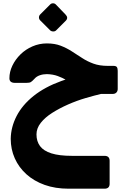

<svg xmlns="http://www.w3.org/2000/svg" viewBox="-20 -769 767 1163"><path d="M396 374Q315 374 250.5 351Q186 328 140 286.5Q94 245 69.5 190Q45 135 45 72Q46 1 80.5 -66Q115 -133 183 -187.5Q251 -242 352 -278.5Q453 -315 587 -326L600 -202Q553 -191 498.5 -175Q444 -159 392 -136Q340 -113 296.5 -85.5Q253 -58 227 -25Q201 8 201 45Q201 87 222.5 116Q244 145 291.5 160Q339 175 416 175H613Q644 175 644 205V344Q644 374 613 374ZM577 -200V-224Q530 -224 495.5 -233.5Q461 -243 434 -256.5Q407 -270 382.5 -284Q358 -298 329.5 -308.5Q301 -319 264 -320Q241 -320 221 -313Q201 -306 189 -292Q175 -277 167 -272Q159 -267 139 -267H71Q37 -267 37 -295Q37 -334 55 -371.5Q73 -409 104 -439.5Q135 -470 176.5 -488Q218 -506 264 -506Q312 -506 348 -492Q384 -478 415 -458Q446 -438 477.5 -417.5Q509 -397 546 -383.5Q583 -370 633 -370H667Q683 -370 688 -362.5Q693 -355 693 -340V-230Q693 -217 685 -208.5Q677 -200 662 -200ZM320 -585Q313 -578 301.5 -578.5Q290 -579 283 -586L224 -645Q216 -653 216 -663.5Q216 -674 224 -682L283 -741Q290 -749 301 -749Q312 -749 319 -741L376 -682Q396 -662 379 -644Z"/></svg>

Font: Rubik ExtraBold
Style: Italic
Weight: 800
Italic angle: -12°
Designer: Hubert and Fischer
Foundry: Hubert and Fischer
Version: Version 2.300;gftools[0.9.30]